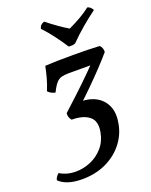

<svg xmlns="http://www.w3.org/2000/svg" viewBox="-249 -794 888 1127"><g transform="rotate(-20 195.0 -231.0)"><path d="M65 242Q14 242 -22.5 229.5Q-59 217 -78 196Q-76 186 -69 176Q-62 166 -53 160Q-41 170 -14 178.5Q13 187 46 187Q93 187 138 168Q183 149 216 111.5Q249 74 259 20Q272 -48 234 -78Q196 -108 125 -108Q117 -118 113 -129.5Q109 -141 111 -154Q198 -233 254.5 -287.5Q311 -342 350 -383L363 -370H201Q177 -370 158.5 -365.5Q140 -361 124.5 -344Q109 -327 91 -290Q79 -292 67 -298Q55 -304 46 -314Q61 -350 71 -386.5Q81 -423 88 -458Q121 -460 165 -461Q209 -462 263 -462Q312 -462 353 -461Q394 -460 428 -458Q445 -442 444 -415Q415 -381 375.5 -339Q336 -297 290 -251.5Q244 -206 194 -160L214 -190Q270 -190 311 -165.5Q352 -141 370 -96.5Q388 -52 375 12Q363 76 321 128.5Q279 181 213.5 211.5Q148 242 65 242ZM256 -517Q233 -553 202.5 -594Q172 -635 138 -671Q141 -684 149 -692Q157 -700 170 -704Q200 -680 234.5 -655.5Q269 -631 298 -614Q340 -634 374.5 -654Q409 -674 437 -696Q448 -693 456 -685.5Q464 -678 468 -668Q427 -638 382 -600Q337 -562 298 -522Q288 -517 276.5 -516.5Q265 -516 256 -517Z"/></g></svg>

Font: Vollkorn Medium
Style: Italic
Weight: 500
Italic angle: -11°
Designer: Friedrich Althausen
Foundry: Friedrich Althausen
Version: Version 5.000